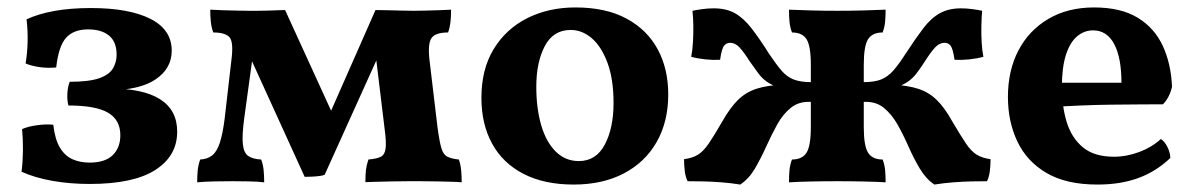

<svg xmlns="http://www.w3.org/2000/svg" viewBox="-20 -487 3205 516"><path d="M221.2 7.4Q167.9 7.4 120.5 -1Q73 -9.5 37.9 -25.5Q41.4 -54 41.7 -82.8Q41.9 -111.6 39.4 -140.1Q55.6 -147.2 79.7 -150.5Q103.9 -153.8 123.2 -151.8Q127.6 -112.7 140.9 -90.5Q154.2 -68.3 174.7 -59.1Q195.2 -50 220.4 -50Q262.5 -50 283 -70.1Q303.4 -90.2 303.4 -123.5Q303.4 -164.8 270.4 -184.1Q237.4 -203.5 163.8 -203.5Q160.2 -217.1 161 -235Q161.8 -253 167.3 -267.2Q219.2 -267.2 246.4 -276.7Q273.5 -286.1 283.5 -303.1Q293.4 -320 293.4 -339.9Q293.4 -374.3 273.3 -391.1Q253.1 -408 216.8 -408Q178 -408 157.7 -385.6Q137.5 -363.1 131 -305.7Q110.1 -303.6 88.1 -306.4Q66 -309.3 48.8 -316.4Q53.4 -344 54.2 -374Q55 -404 51.4 -435.1Q83.6 -450 126.7 -457.7Q169.9 -465.4 224.3 -465.4Q326.5 -465.4 384 -436.5Q441.5 -407.5 441.5 -350.9Q441.5 -303 398.2 -273.7Q354.9 -244.5 271 -244.5V-249.5Q364.6 -249.5 410.4 -220.2Q456.2 -191 456.2 -133.1Q456.2 -68 397.5 -30.3Q338.8 7.4 221.2 7.4Z M798.8 -11.8 642.8 -354.1H661.7L636.6 -170.9Q630 -122.6 632.7 -99Q635.4 -75.3 647.9 -67.3Q660.4 -59.3 681.9 -58.3Q687 -45.1 688.5 -29.7Q690 -14.3 690 3Q673.1 1 650.4 0.5Q627.7 0 606.1 0Q584.9 0 557.5 0.5Q530.1 1 509.9 3Q509.9 -14.7 511.4 -29.7Q513 -44.6 518 -58.3Q537.5 -59.3 550.3 -69.4Q563 -79.5 570.8 -103.4Q578.6 -127.2 583.7 -167.7L602 -326.4Q608.1 -373.6 596.9 -386.7Q585.7 -399.7 553.2 -399.7Q548.1 -413.4 546.6 -428.6Q545 -443.7 545 -461Q559.6 -460 579.1 -459.5Q598.7 -459 617.8 -458.5Q636.9 -458 648.4 -458Q657.5 -458 671.2 -458Q684.9 -458 700.2 -458.5Q715.4 -459 727.8 -459.5Q740.2 -460 746.2 -460L886.7 -152.6H853.6L989.1 -460Q1002.3 -460 1022.1 -459.5Q1041.9 -459 1061.4 -458.5Q1080.9 -458 1092.5 -458Q1105.1 -458 1122.3 -458.5Q1139.6 -459 1158.4 -459.5Q1177.1 -460 1192.3 -461Q1192.3 -441.1 1190.5 -426.7Q1188.8 -412.4 1184.2 -399.7Q1150 -399.7 1139.6 -384.6Q1129.2 -369.5 1134.3 -325.5L1155.7 -145.9Q1160.7 -107.8 1165.9 -89.8Q1171.1 -71.8 1182.1 -66Q1193.1 -60.3 1213.2 -58.3Q1217.8 -45.1 1219.3 -29.7Q1220.8 -14.3 1220.8 3Q1213.9 2 1195.4 1.5Q1177 1 1154.1 0.5Q1131.3 0 1110.5 0Q1089.7 0 1078.2 0Q1059 0 1036.1 0.5Q1013.1 1 993.3 1.5Q973.4 2 962 2.5Q962 -17.3 963.5 -30.4Q965.1 -43.6 970.1 -58.3Q993.1 -60.3 1003.6 -65.8Q1014.1 -71.3 1016.3 -87.8Q1018.5 -104.4 1014 -137.9L988.1 -352H1003.8L852.5 -17.3Q843.4 -13.8 827.9 -12.8Q812.4 -11.8 798.8 -11.8Z M1521.7 9Q1442.7 9 1387 -19.7Q1331.3 -48.4 1302.6 -100.9Q1273.8 -153.3 1273.8 -224.3Q1273.8 -301.2 1307 -355.4Q1340.1 -409.7 1397.4 -438.4Q1454.7 -467 1526.4 -467Q1608.4 -467 1663.8 -437Q1719.3 -407 1747.6 -354.5Q1775.9 -302.1 1775.9 -233.2Q1775.9 -160 1744.8 -105.4Q1713.7 -50.9 1656.7 -21Q1599.6 9 1521.7 9ZM1535.5 -54.1Q1581.9 -54.1 1605.4 -98.4Q1628.9 -142.7 1628.9 -210.2Q1628.9 -273.8 1612.8 -317.7Q1596.6 -361.6 1570.6 -384.1Q1544.5 -406.5 1513.8 -406.5Q1466.8 -406.5 1444 -362.9Q1421.3 -319.3 1421.3 -254.2Q1421.3 -195.5 1434.6 -150.1Q1448 -104.7 1473.8 -79.4Q1499.6 -54.1 1535.5 -54.1Z M2491.1 9Q2468 -6.7 2451.8 -34.2Q2435.5 -61.7 2421.7 -92.9Q2408 -124.1 2392.3 -152Q2376.6 -180 2355 -197.4Q2333.5 -214.8 2301.4 -213.2V-266.3Q2330.1 -266.3 2348 -273.4Q2365.9 -280.6 2380.7 -297.2Q2395.4 -313.9 2413.1 -341.6Q2440.4 -383.4 2461.2 -410.8Q2482 -438.3 2505.8 -451.4Q2529.5 -464.6 2562.5 -464.6Q2577.7 -464.6 2593.1 -462.5Q2608.4 -460.5 2619.5 -458Q2618 -441 2617.5 -418.3Q2616.9 -395.6 2618.2 -373.5Q2619.4 -351.3 2622.9 -334.4Q2606.7 -329.8 2586 -327.5Q2565.2 -325.3 2545.3 -326.3Q2540.9 -356.6 2534.7 -364.3Q2528.4 -372 2518.5 -372Q2504.7 -372 2493.1 -359.5Q2481.4 -347 2466 -322.7Q2453.5 -303.3 2443.2 -289.9Q2433 -276.5 2420.1 -267.6Q2407.2 -258.7 2386 -250.9L2374.9 -259.7Q2419.1 -257.7 2447.7 -248.4Q2476.2 -239.1 2497.6 -218.3Q2518.9 -197.6 2539.8 -159.8Q2561.6 -122.8 2575.7 -101.7Q2589.8 -80.6 2604.8 -71.4Q2619.7 -62.2 2642.1 -59.2Q2642.1 -42.6 2640.1 -26.6Q2638 -10.6 2632.5 0Q2615.6 0 2591.7 0.5Q2567.9 1 2542 3Q2516.1 5 2491.1 9ZM1969.4 9Q1945.4 5 1919 3Q1892.6 1 1868.8 0.5Q1845 0 1828 0Q1822.5 -10.6 1820.4 -26.6Q1818.4 -42.6 1818.4 -59.2Q1841.3 -62.2 1856 -71.4Q1870.7 -80.6 1885 -101.7Q1899.4 -122.8 1920.7 -159.8Q1942.1 -197.6 1963.2 -218.3Q1984.3 -239.1 2012.9 -248.4Q2041.4 -257.7 2085.6 -259.7L2074.5 -250.9Q2053.3 -258.7 2040.6 -267.6Q2028 -276.5 2018 -289.9Q2008.1 -303.3 1994.5 -322.7Q1979.1 -347 1967.5 -359.5Q1955.8 -372 1942 -372Q1932.5 -372 1926.1 -364.3Q1919.6 -356.6 1915.2 -326.3Q1895.8 -325.3 1874.8 -327.5Q1853.8 -329.8 1837.6 -334.4Q1841.1 -351.3 1842.3 -373.5Q1843.6 -395.6 1843.3 -418.3Q1843 -441 1841 -458Q1852.6 -460.5 1867.7 -462.5Q1882.8 -464.6 1898 -464.6Q1932 -464.6 1955.3 -451.4Q1978.5 -438.3 1999.8 -410.8Q2021.1 -383.4 2047.4 -341.6Q2066.1 -313.9 2080.4 -297.2Q2094.6 -280.6 2113 -273.4Q2131.4 -266.3 2159.1 -266.3V-213.2Q2127 -214.8 2105.5 -197.4Q2083.9 -180 2068.5 -152Q2053.1 -124.1 2039.1 -92.9Q2025 -61.7 2009 -34.2Q1992.9 -6.7 1969.4 9ZM2100.4 3Q2100.4 -16.7 2101.9 -31.2Q2103.4 -45.6 2108.5 -58.3Q2135.9 -58.3 2147.5 -76.6Q2159.1 -94.8 2159.1 -145.3V-312.7Q2159.1 -363.7 2147.5 -381.7Q2135.9 -399.7 2108.5 -399.7Q2103.4 -412.9 2101.9 -427.3Q2100.4 -441.7 2100.4 -461Q2122.9 -460 2157.9 -459Q2193 -458 2230.3 -458Q2267.5 -458 2302.8 -459Q2338.1 -460 2360.1 -461Q2360.1 -441.7 2358.6 -427.3Q2357.1 -412.9 2352 -399.7Q2324.6 -399.7 2313 -381.7Q2301.4 -363.7 2301.4 -312.7V-145.3Q2301.4 -94.8 2313 -76.6Q2324.6 -58.3 2352 -58.3Q2357.1 -45.6 2358.6 -31.2Q2360.1 -16.7 2360.1 3Q2338.1 1.5 2302.8 0.8Q2267.5 0 2230.3 0Q2193 0 2157.9 0.8Q2122.9 1.5 2100.4 3Z M2929.5 9Q2845.4 9 2792.4 -22.2Q2739.4 -53.4 2714.1 -106.9Q2688.8 -160.3 2688.8 -226.4Q2688.8 -297.2 2716.9 -351.2Q2745 -405.2 2797.3 -436.1Q2849.5 -467 2920.3 -467Q2992.1 -467 3037.4 -439.5Q3082.6 -412 3105 -363.7Q3127.3 -315.4 3129.8 -253.7Q3123.2 -224.9 3105.4 -206.7Q3080 -206.7 3043.9 -206.4Q3007.8 -206.2 2966.4 -205.7Q2925 -205.2 2882.6 -203.4Q2840.2 -201.6 2801.8 -199.1V-264.7H2993.9Q2993.9 -331.8 2974.4 -368.6Q2954.8 -405.4 2917.6 -405.4Q2894.1 -405.4 2875 -389.6Q2855.9 -373.8 2844.9 -340.2Q2833.8 -306.6 2833.8 -252.6Q2833.8 -201.5 2846.8 -158.9Q2859.8 -116.4 2890.3 -91.1Q2920.7 -65.8 2973.5 -65.8Q3008.1 -65.8 3042.2 -78.7Q3076.3 -91.6 3099.7 -113.4Q3109.3 -107.8 3117 -92.8Q3124.8 -77.8 3125.3 -62.5Q3087.6 -26.4 3039.7 -8.7Q2991.8 9 2929.5 9Z"/></svg>

Font: Vollkorn
Style: Regular
Weight: 400
Designer: Friedrich Althausen
Foundry: Friedrich Althausen
Version: Version 5.001